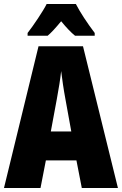

<svg xmlns="http://www.w3.org/2000/svg" viewBox="-20 -947 614 967"><path d="M362 -927H215C198 -892 146 -815 119 -781V-767H220C237 -781 260 -806 288 -840C315 -807 338 -783 358 -767H457V-781C417 -834 385 -883 362 -927ZM392 0H574L398 -714H174L0 0H184L211 -139H365ZM310 -445 339 -285H236L266 -447C276 -500 284 -551 288 -589C293 -549 300 -498 310 -445Z"/></svg>

Font: Noto Sans Telugu ExtraCondensed Black
Style: Regular
Weight: 900
Width: 2
Designer: Jelle Bosma - Monotype Design Team
Foundry: Monotype Imaging Inc.
Version: Version 2.005